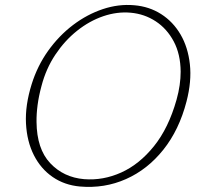

<svg xmlns="http://www.w3.org/2000/svg" viewBox="-20 -734 801 770"><path d="M518 -713Q578.5 -708 626.2 -677.5Q674 -647 704 -595.8Q734 -544.5 741.5 -476.2Q749 -408 728 -327Q698.5 -213 635 -133.5Q571.5 -54 485.2 -15.8Q399 22.5 300.5 14Q239 8.5 191.5 -24Q144 -56.5 116 -111.5Q88 -166.5 84.2 -239Q80.5 -311.5 107 -396.5Q130 -470 173.2 -530.5Q216.5 -591 273 -633.8Q329.5 -676.5 392.5 -697.5Q455.5 -718.5 518 -713ZM317.5 -15.5Q393.5 -9.5 466.2 -42.2Q539 -75 597.5 -147.8Q656 -220.5 688 -334Q696.5 -364.5 700.5 -392.5Q704.5 -420.5 704.5 -446.5Q704 -516.5 676.8 -567.8Q649.5 -619 604.5 -648.5Q559.5 -678 504.5 -683Q450 -688 394.2 -669Q338.5 -650 289 -610.5Q239.5 -571 202 -514.8Q164.5 -458.5 146.5 -389.5Q135.5 -349 130.8 -313Q126 -277 126.5 -245Q127.5 -137 181.2 -79.8Q235 -22.5 317.5 -15.5Z"/></svg>

Font: Fraunces 9pt SuperSoft Thin
Style: Italic
Weight: 100
Italic angle: -16°
Version: Version 1.000;[0bf87f6ff]